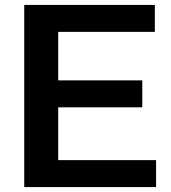

<svg xmlns="http://www.w3.org/2000/svg" viewBox="-20 -760 696 780"><path d="M78.5 0V-740H609V-630.5H216.5V-109.5H614V0ZM154.5 -324V-433.5H558V-324Z"/></svg>

Font: Encode Sans SC SemiExpanded SemiBold
Style: Regular
Weight: 600
Width: 6
Designer: Multiple Designers
Foundry: Impallari Type
Version: Version 3.002